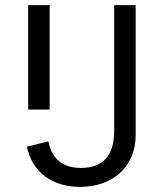

<svg xmlns="http://www.w3.org/2000/svg" viewBox="-20 -718 640 750"><path d="M426 -698V-206C426 -107 379 -62 296 -62C210 -62 179 -114 169 -166L85 -145C106 -45 184 12 293 12C421 12 510 -67 510 -191V-698ZM90 -290H174V-698H90Z"/></svg>

Font: IBM Mono
Style: Regular
Weight: 400
Monospace: yes
Designer: Mike Abbink, Paul van der Laan, Pieter van Rosmalen
Foundry: Bold Monday
Version: Version 2.3